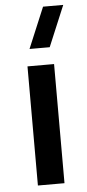

<svg xmlns="http://www.w3.org/2000/svg" viewBox="-56 -834 392 867"><g transform="rotate(-5 140.0 -401.0)"><path d="M187.5 -617.5H96L173.5 -802.5H265ZM80 0V-540H200.5V0Z"/></g></svg>

Font: Manrope ExtraLight
Style: Bold
Weight: 700
Version: Version 4.504